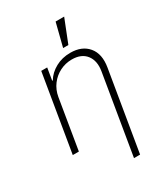

<svg xmlns="http://www.w3.org/2000/svg" viewBox="-231 -870 1036 1181"><g transform="rotate(-30 287.0 -279.5)"><path d="M146.3 -353.7 87.7 0H44.4L135.3 -545.5H177.6L163.4 -459.2H167.6Q193.2 -501.4 240.1 -527Q286.9 -552.6 345.2 -552.6Q427.6 -552.6 470.5 -500.9Q513.5 -449.2 498.6 -359.7L404.5 204.5H361.2L454.9 -358Q466.3 -427.6 433.4 -470Q400.6 -512.4 332.7 -512.4Q287.3 -512.4 247.9 -492.5Q208.5 -472.7 181.5 -437Q154.5 -401.3 146.3 -353.7ZM322.1 -599.8 363.6 -764.2H424.4L359.4 -599.8Z"/></g></svg>

Font: Inter Extra Light  BETA
Style: Italic
Weight: 200
Italic angle: 9.39999°
Designer: Rasmus Andersson
Foundry: rsms
Version: Version 3.011;git-f93a4a705